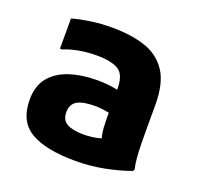

<svg xmlns="http://www.w3.org/2000/svg" viewBox="-105 -674 819 799"><g transform="rotate(20 304.0 -275.0)"><path d="M307 12Q175 12 108 -27.5Q41 -67 41 -163Q41 -224 71.5 -261.5Q102 -299 156 -317Q210 -335 279 -335Q305 -335 327 -332.5Q349 -330 369 -326V-331Q369 -393 337 -412Q305 -431 241 -431Q198 -431 159.5 -423.5Q121 -416 97 -405H87V-539Q123 -549 167.5 -555.5Q212 -562 262 -562Q344 -562 406.5 -542Q469 -522 504.5 -470Q540 -418 540 -321V-200Q540 -179 540.5 -148Q541 -117 543.5 -87Q546 -57 551 -39L547 -31Q495 -12 433 0Q371 12 307 12ZM202 -166Q202 -131 227.5 -117Q253 -103 300 -103Q321 -103 340.5 -105.5Q360 -108 378 -114Q372 -134 370.5 -157.5Q369 -181 369 -224Q355 -227 338.5 -229Q322 -231 306 -231Q252 -231 227 -216Q202 -201 202 -166Z"/></g></svg>

Font: Kufam
Style: Bold
Weight: 700
Designer: Wael Morcos, Artur Schmal
Foundry: Original Type
Version: Version 1.300; ttfautohint (v1.8.3)